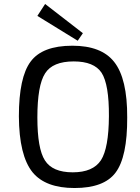

<svg xmlns="http://www.w3.org/2000/svg" viewBox="-20 -933 706 966"><path d="M371 -728 168 -853 207 -913 397 -766ZM554 -622Q621 -538 620 -342Q621 -143 561 -64Q503 13 355 13Q209 13 144 -66Q76 -150 75 -348Q75 -544 134 -623Q193 -703 344 -703Q490 -703 554 -622ZM207 -564Q168 -504 168 -342Q168 -185 206 -126Q244 -66 346 -66Q448 -66 488 -127Q527 -188 528 -348Q529 -508 491 -567Q453 -624 351 -624Q245 -624 207 -564Z"/></svg>

Font: Taylor Sans
Style: Regular
Weight: 400
Italic angle: -8°
Designer: Natanael Gama
Version: Version 1.001 September 8, 2015